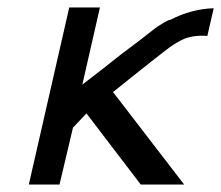

<svg xmlns="http://www.w3.org/2000/svg" viewBox="-20 -493 591 513"><path d="M57 0 165 -473H247L200 -267Q224 -285 250 -305.5Q276 -326 293 -339.5Q310 -353 329 -367Q348 -381 359.5 -390Q371 -399 383 -408.5Q395 -418 402.5 -423Q410 -428 417 -432Q424 -436 428 -438Q432 -440 435 -440Q491 -469 551 -471L534 -397Q493 -400 465 -386Q457 -382 445 -374.5Q433 -367 415.5 -353Q398 -339 381 -326Q364 -313 335 -289.5Q306 -266 282 -247L472 0H356L211 -190L175 -152Q163 -102 139 0Z"/></svg>

Font: Coval
Style: Light Italic
Weight: 300
Foundry: Context Ltd
Version: Version 001.000